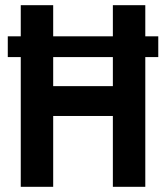

<svg xmlns="http://www.w3.org/2000/svg" viewBox="-20 -720 640 740"><path d="M60 0H185V-273H415V0H540V-700H415V-388H185V-700H60ZM10 -500H590V-580H10Z"/></svg>

Font: CommitMonoV143 ExtLt
Style: Regular
Weight: 200
Monospace: yes
Designer: Eigil Nikolajsen
Foundry: Eigil Nikolajsen
Version: Version 1.143